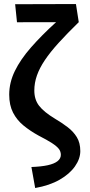

<svg xmlns="http://www.w3.org/2000/svg" viewBox="-20 -712 450 965"><path d="M156.8 233 137.9 127.4Q187.9 125.5 220.5 118.3Q253 111 269.4 97.9Q285.8 84.8 285.8 66.3Q285.8 49.5 275.8 36.4Q265.8 23.3 241.6 7.5Q217.4 -8.3 174.2 -30.4Q131.9 -53.6 98.4 -81Q64.9 -108.4 45.6 -145.9Q26.3 -183.5 26.3 -236.4Q26.3 -296.9 54.6 -355.1Q82.9 -413.3 135.8 -473.6Q188.6 -533.9 261.7 -600.6L65.4 -600.2L56.1 -690.8L361.7 -691.7L375.9 -600.6Q317.2 -543.5 274.9 -496.8Q232.5 -450.1 205.6 -410Q178.6 -369.9 165.6 -332.6Q152.5 -295.3 152.5 -256.9Q152.5 -211.3 176.7 -180.1Q200.9 -148.9 256.5 -115.3Q290.5 -95.2 319.4 -73.3Q348.4 -51.4 366 -22.8Q383.6 5.8 383.6 47.4Q383.6 85.9 356.8 124.1Q330.1 162.3 279.6 191.3Q229.2 220.3 156.8 233Z"/></svg>

Font: Ancizar Sans Thin
Style: Regular
Weight: 100
Designer: Cesar Puertas, Viviana Monsalve, Julian Moncada, Julian Prieto, Jose Castro, Mariel Hernandez, Felipe Aragon, Sara Alarc
Version: Version 8.100